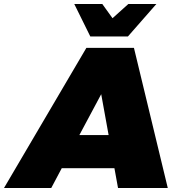

<svg xmlns="http://www.w3.org/2000/svg" viewBox="-85 -939 910 959"><path d="M753 0H504.5L486.5 -99H223.5L171 0H-65L346.5 -700H584ZM457.5 -264.5 420.5 -468.5 311.5 -264.5ZM554 -757H366L286 -919H426L477 -848L556 -919H696Z"/></svg>

Font: Argentum Sans Black
Style: Italic
Weight: 900
Italic angle: -11°
Designer: Julieta Ulanovsky (font), Cristiano Sobral (main changes and remaster)
Foundry: Julieta Ulanovsky (font), Cristiano Sobral (main changes and remaster)
Version: Version 2.007;June 15, 2022;FontCreator 14.0.0.2814 64-bit; 